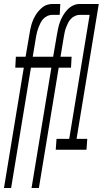

<svg xmlns="http://www.w3.org/2000/svg" viewBox="-22 -755 542 968"><path d="M-2 193 98 -414H55L58 -469H107L126 -580Q128 -593 130.5 -605.5Q133 -618 136.5 -630.5Q140 -643 145.5 -655.5Q151 -668 158 -679.5Q165 -691 174.5 -701.5Q184 -712 194.5 -720Q205 -728 218 -731.5Q231 -735 243 -735H282L279 -680H240Q228 -680 216.5 -674.5Q205 -669 196.5 -660Q188 -651 182.5 -640Q177 -629 172.5 -617.5Q168 -606 165 -594.5Q162 -583 160 -571L143 -469H246L265 -580Q268 -597 271.5 -613.5Q275 -630 281 -646Q287 -662 296.5 -678Q306 -694 318.5 -707Q331 -720 347 -727.5Q363 -735 380 -735H476L364 -55H418L414 0H259L263 -55H327L430 -680H379Q368 -680 356 -674.5Q344 -669 335.5 -660Q327 -651 321.5 -640Q316 -629 311.5 -617.5Q307 -606 304.5 -594.5Q302 -583 300 -571L283 -469H339L336 -414H274L174 193H137L237 -414H134L34 193Z"/></svg>

Font: Iosevka SS18 Light
Style: Italic
Weight: 300
Italic angle: -9°
Monospace: yes
Designer: Belleve Invis
Foundry: Belleve Invis
Version: Version 25.1.1; ttfautohint (v1.8.4)